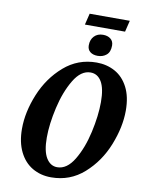

<svg xmlns="http://www.w3.org/2000/svg" viewBox="-107 -1083 882 1168"><g transform="rotate(10 334.5 -499.5)"><path d="M66 -250Q66 -353 111.5 -464Q157 -575 243 -650Q329 -725 444 -725Q507 -725 558 -697Q609 -669 639 -611Q669 -553 669 -467Q669 -366 624.5 -254Q580 -142 494 -65.5Q408 11 291 11Q226 11 175 -19Q124 -49 95 -108Q66 -167 66 -250ZM511 -492Q511 -576 486.5 -617.5Q462 -659 418 -659Q359 -659 315 -585.5Q271 -512 247.5 -409Q224 -306 224 -223Q224 -139 249.5 -97.5Q275 -56 317 -56Q377 -56 421 -129Q465 -202 488 -305Q511 -408 511 -492ZM350 -1010H598L581 -940H333ZM378 -820Q378 -855 398.5 -876.5Q419 -898 453 -898Q482 -898 500 -883.5Q518 -869 518 -843Q518 -803 496 -784.5Q474 -766 442 -766Q413 -766 395.5 -780Q378 -794 378 -820Z"/></g></svg>

Font: Noto Serif CondExtraBold
Style: Italic
Weight: 800
Width: 3
Italic angle: -12°
Designer: Monotype Design Team
Foundry: Monotype Imaging Inc.
Version: Version 1.001